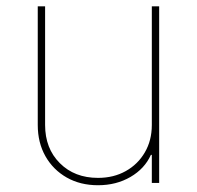

<svg xmlns="http://www.w3.org/2000/svg" viewBox="-20 -565 608 593"><path d="M448.9 -179V-545.5H471.6V0H448.9V-86.6H446Q426.8 -44 383 -18.5Q339.1 7.1 282.7 7.1Q228 7.1 186.1 -16.7Q144.2 -40.5 120.4 -82.4Q96.6 -124.3 96.6 -179V-545.5H119.3V-179Q119.3 -106.5 164.8 -61.1Q210.2 -15.6 282.7 -15.6Q331 -15.6 368.4 -36.6Q405.9 -57.5 427.4 -94.5Q448.9 -131.4 448.9 -179Z"/></svg>

Font: Inter UI Thin
Style: Regular
Weight: 100
Designer: Rasmus Andersson
Foundry: rsms
Version: 3.2;8d6f07862